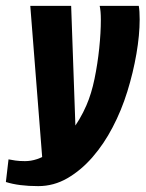

<svg xmlns="http://www.w3.org/2000/svg" viewBox="-69 -515 495 653"><path d="M61 118Q28 118 0.5 114.5Q-27 111 -49 104L-40 27Q-30 29 -16.5 31Q-3 33 16 33Q57 33 97 6Q137 -21 170.5 -64.5Q204 -108 225 -157Q242 -196 252.5 -247Q263 -298 268.5 -351Q274 -404 274 -448Q274 -463 273 -474.5Q272 -486 270 -495H403Q406 -478 406 -449Q406 -396 395 -332Q384 -268 364 -203.5Q344 -139 314 -82Q285 -26 246 19Q207 64 160.5 91Q114 118 61 118ZM77 52 34 -495H173L190 -15Z"/></svg>

Font: Alumni Sans ExtraBold
Style: Italic
Weight: 800
Italic angle: -8°
Designer: Robert E. Leuschke
Foundry: Robert E. Leuschke
Version: Version 1.016